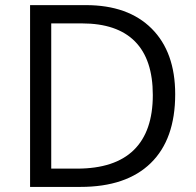

<svg xmlns="http://www.w3.org/2000/svg" viewBox="-20 -734 769 754"><path d="M668 -363.8Q668 -187 572 -93.5Q476.1 0 295.9 0H98.1V-713.9H316.9Q483.4 -713.9 575.7 -621.6Q668 -529.3 668 -363.8ZM580.1 -360.8Q580.1 -500.5 510 -571.3Q439.9 -642.1 301.8 -642.1H181.2V-71.8H282.2Q430.7 -71.8 505.4 -144.8Q580.1 -217.8 580.1 -360.8Z"/></svg>

Font: f02537652
Style: Regular
Weight: 400
Foundry: Ascender Corporation
Version: Version 1.10